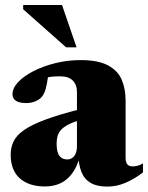

<svg xmlns="http://www.w3.org/2000/svg" viewBox="-20 -710 576 746"><path d="M297 -287 295.5 -245Q265 -236 246 -226.2Q227 -216.5 217 -205.2Q207 -194 203.5 -180.8Q200 -167.5 200 -152Q200 -118.5 210.8 -104.5Q221.5 -90.5 241 -90.5Q252 -90.5 260.8 -96.5Q269.5 -102.5 274.2 -114Q279 -125.5 279 -141.5V-352.5Q279 -380.5 262.8 -397Q246.5 -413.5 212 -413.5Q195.5 -413.5 181.5 -412Q167.5 -410.5 156.5 -407.5L171 -445.5Q166.5 -407 162.2 -385.2Q158 -363.5 153.5 -352.5Q149 -341.5 143 -334.5Q135 -324 118.5 -316.8Q102 -309.5 82 -309.5Q55 -309.5 41.8 -318.5Q28.5 -327.5 28.5 -343.5Q28.5 -367.5 50.5 -391Q72.5 -414.5 110.2 -433.8Q148 -453 195.5 -464.8Q243 -476.5 293.5 -476.5Q361 -476.5 399.2 -456.2Q437.5 -436 452.8 -400.5Q468 -365 468 -319V-95.5Q468 -85 471 -77.8Q474 -70.5 480.2 -67Q486.5 -63.5 495.5 -63.5Q504.5 -63.5 514.5 -66Q524.5 -68.5 535.5 -75V-40Q503 -15 468.2 0Q433.5 15 397 15Q356.5 15 332 0.5Q307.5 -14 296.5 -41.8Q285.5 -69.5 284 -108.5L291.5 -106Q280.5 -63.5 261 -37Q241.5 -10.5 215 2Q188.5 14.5 155 14.5Q92.5 14.5 57 -17Q21.5 -48.5 21.5 -109Q21.5 -137 32.5 -160.2Q43.5 -183.5 72.8 -204.2Q102 -225 156.2 -245.2Q210.5 -265.5 297 -287ZM277.5 -526H237L70 -674V-690.5H221Z"/></svg>

Font: Newsreader 36pt ExtraBold
Style: Regular
Weight: 800
Designer: Hugues Gentile
Foundry: Production Type
Version: Version 1.003